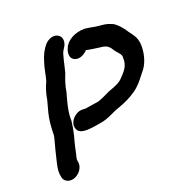

<svg xmlns="http://www.w3.org/2000/svg" viewBox="-114 -779 847 852"><g transform="rotate(-20 309.5 -352.5)"><path d="M340 -559C341 -559 342 -559 342 -558C360 -555 380 -551 400 -549C425 -547 435 -543 447 -530L455 -518C458 -513 463 -507 469 -500C477 -491 485 -484 483 -469C485 -431 464 -411 445 -391C430 -373 407 -364 382 -355C366 -350 345 -337 330 -332C324 -330 317 -326 310 -325C293 -322 270 -319 252 -316C249 -315 247 -315 245 -316H237C225 -317 214 -314 202 -306C185 -295 165 -269 179 -242C194 -213 254 -227 286 -232C330 -238 354 -258 392 -270C425 -282 450 -294 477 -313C507 -334 527 -365 550 -393C567 -418 578 -453 578 -492C578 -538 555 -553 538 -581C526 -598 512 -614 495 -625L475 -633C462 -637 449 -639 433 -640C407 -642 390 -648 366 -650C318 -650 278 -626 266 -593C254 -565 262 -539 289 -536C309 -533 330 -548 340 -559ZM128 -66C136 -78 139 -89 138 -101L136 -113C136 -116 136 -120 137 -124C143 -145 146 -167 152 -189L161 -223C166 -243 170 -266 172 -286C171 -322 178 -350 185 -377L190 -396C192 -403 194 -409 195 -414C199 -443 209 -470 219 -495C224 -514 228 -534 233 -554L239 -576C242 -587 247 -594 252 -602C267 -623 266 -652 244 -662C217 -675 189 -653 179 -638L173 -630C158 -608 150 -583 142 -554C134 -525 133 -498 120 -473C113 -456 106 -432 103 -411L88 -355C81 -328 78 -296 77 -264C78 -250 74 -237 70 -223L61 -189C58 -176 55 -164 52 -152C47 -129 39 -105 42 -80L44 -67C46 -56 52 -48 62 -43C89 -30 117 -50 128 -66Z"/></g></svg>

Font: Dictator
Style: Ita
Weight: 500
Version: Version MIL.1277